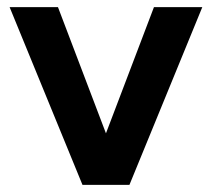

<svg xmlns="http://www.w3.org/2000/svg" viewBox="-20 -520 596 540"><path d="M212 0H344L549 -500H413L278 -145L143 -500H7Z"/></svg>

Font: HB Figtree Prototype
Style: Bold
Weight: 700
Designer: Alfredo Marco Pradil
Foundry: Hanken Design Co.®
Version: Version 1.002;Glyphs 3.2 (3228)